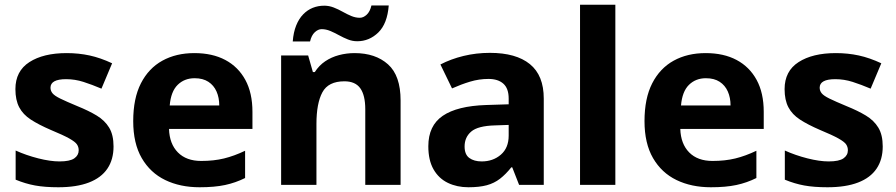

<svg xmlns="http://www.w3.org/2000/svg" viewBox="-20 -780 3782 810"><path d="M459 -162Q459 -107 433 -68.5Q407 -30 355 -10Q303 10 226 10Q169 10 128 2.5Q87 -5 46 -22V-145Q90 -125 141 -112Q192 -99 231 -99Q275 -99 293.5 -112Q312 -125 312 -146Q312 -160 304.5 -171Q297 -182 272 -196Q247 -210 194 -232Q143 -254 110 -275.5Q77 -297 61 -327.5Q45 -358 45 -404Q45 -480 104 -518Q163 -556 261 -556Q312 -556 358 -546Q404 -536 453 -513L408 -406Q368 -423 332 -434.5Q296 -446 259 -446Q226 -446 209.5 -437Q193 -428 193 -410Q193 -397 201.5 -386.5Q210 -376 234.5 -364Q259 -352 307 -332Q354 -313 388 -292.5Q422 -272 440.5 -241.5Q459 -211 459 -162Z M800 -556Q876 -556 930.5 -527Q985 -498 1015 -443Q1045 -388 1045 -308V-236H693Q695 -173 730.5 -137Q766 -101 829 -101Q882 -101 925 -111.5Q968 -122 1014 -144V-29Q974 -9 929.5 0.5Q885 10 822 10Q740 10 677 -20.5Q614 -51 578 -113Q542 -175 542 -269Q542 -365 574.5 -428.5Q607 -492 665 -524Q723 -556 800 -556ZM801 -450Q758 -450 729.5 -422Q701 -394 696 -335H905Q905 -368 893.5 -394Q882 -420 859 -435Q836 -450 801 -450Z M1476 -556Q1564 -556 1617 -508.5Q1670 -461 1670 -356V0H1521V-319Q1521 -378 1500 -407.5Q1479 -437 1433 -437Q1365 -437 1340 -390.5Q1315 -344 1315 -257V0H1166V-546H1280L1300 -476H1308Q1326 -504 1352 -521.5Q1378 -539 1410 -547.5Q1442 -556 1476 -556ZM1215 -605Q1218 -644 1229.5 -672.5Q1241 -701 1259 -719.5Q1277 -738 1299.5 -747Q1322 -756 1348 -756Q1368 -756 1387.5 -748.5Q1407 -741 1425.5 -730.5Q1444 -720 1462 -712.5Q1480 -705 1498 -705Q1513 -705 1527 -718Q1541 -731 1547 -757H1620Q1614 -680 1576 -643Q1538 -606 1487 -606Q1467 -606 1448 -613.5Q1429 -621 1410 -631.5Q1391 -642 1373 -649.5Q1355 -657 1337 -657Q1322 -657 1308 -644Q1294 -631 1288 -605Z M2047 -557Q2157 -557 2215.5 -509.5Q2274 -462 2274 -364V0H2170L2141 -74H2137Q2114 -45 2089.5 -26Q2065 -7 2033.5 1.5Q2002 10 1956 10Q1908 10 1869.5 -8.5Q1831 -27 1809 -65.5Q1787 -104 1787 -163Q1787 -250 1848 -291.5Q1909 -333 2031 -337L2126 -340V-364Q2126 -407 2103.5 -427Q2081 -447 2041 -447Q2001 -447 1963 -435.5Q1925 -424 1887 -407L1838 -508Q1882 -531 1935.5 -544Q1989 -557 2047 -557ZM2068 -251Q1996 -249 1968 -225Q1940 -201 1940 -162Q1940 -128 1960 -113.5Q1980 -99 2012 -99Q2060 -99 2093 -127.5Q2126 -156 2126 -208V-253Z M2576 0H2427V-760H2576Z M2957 -556Q3033 -556 3087.5 -527Q3142 -498 3172 -443Q3202 -388 3202 -308V-236H2850Q2852 -173 2887.5 -137Q2923 -101 2986 -101Q3039 -101 3082 -111.5Q3125 -122 3171 -144V-29Q3131 -9 3086.5 0.5Q3042 10 2979 10Q2897 10 2834 -20.5Q2771 -51 2735 -113Q2699 -175 2699 -269Q2699 -365 2731.5 -428.5Q2764 -492 2822 -524Q2880 -556 2957 -556ZM2958 -450Q2915 -450 2886.5 -422Q2858 -394 2853 -335H3062Q3062 -368 3050.5 -394Q3039 -420 3016 -435Q2993 -450 2958 -450Z M3704 -162Q3704 -107 3678 -68.5Q3652 -30 3600 -10Q3548 10 3471 10Q3414 10 3373 2.5Q3332 -5 3291 -22V-145Q3335 -125 3386 -112Q3437 -99 3476 -99Q3520 -99 3538.5 -112Q3557 -125 3557 -146Q3557 -160 3549.5 -171Q3542 -182 3517 -196Q3492 -210 3439 -232Q3388 -254 3355 -275.5Q3322 -297 3306 -327.5Q3290 -358 3290 -404Q3290 -480 3349 -518Q3408 -556 3506 -556Q3557 -556 3603 -546Q3649 -536 3698 -513L3653 -406Q3613 -423 3577 -434.5Q3541 -446 3504 -446Q3471 -446 3454.5 -437Q3438 -428 3438 -410Q3438 -397 3446.5 -386.5Q3455 -376 3479.5 -364Q3504 -352 3552 -332Q3599 -313 3633 -292.5Q3667 -272 3685.5 -241.5Q3704 -211 3704 -162Z"/></svg>

Font: Noto Sans Gurmukhi
Style: Regular
Weight: 400
Designer: Jelle Bosma - Monotype Design Team
Foundry: Monotype Imaging Inc.
Version: Version 2.003